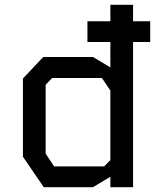

<svg xmlns="http://www.w3.org/2000/svg" viewBox="-20 -775 642 795"><path d="M437 -755H531V0H437V-43L365 0H161L75 -126V-450L159 -539H365L437 -496ZM169 -139 204 -86H411L437 -112V-400L402 -452H196L169 -424ZM602 -601H342V-687H602Z"/></svg>

Font: Kode Mono Medium
Style: Regular
Weight: 500
Monospace: yes
Designer: Isa Ozler
Foundry: Kadena LLC
Version: Version 1.206;gftools[0.9.28]